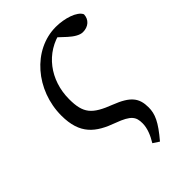

<svg xmlns="http://www.w3.org/2000/svg" viewBox="-207 -570 852 852"><g transform="rotate(-45 219.0 -143.5)"><path d="M248 181 277 200C334 133 349 98 349 57C349 -2 325 -33 245 -64C151 -100 125 -129 125 -218C125 -337 198 -436 312 -457L258 -472L315 -419C336 -400 359 -385 379 -385C413 -385 437 -406 438 -438C425 -468 364 -487 310 -487C166 -487 49 -350 49 -191C49 -74 105 -31 197 2C268 28 280 48 280 88C280 118 267 150 248 181Z"/></g></svg>

Font: Source Serif Variable
Style: Italic
Weight: 389
Italic angle: -12°
Designer: Frank Grießhammer
Foundry: Adobe Systems Incorporated
Version: Version 3.001;hotconv 1.0.111;makeotfexe 2.5.65597